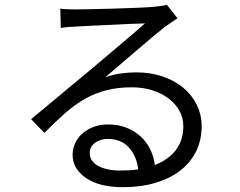

<svg xmlns="http://www.w3.org/2000/svg" viewBox="-20 -739 996 796"><path d="M477 -32Q497 -32 516.5 -33Q536 -34 553 -37Q546 -94 513.5 -128.5Q481 -163 427 -163Q395 -163 373.5 -146.5Q352 -130 352 -105Q352 -70 387.5 -51Q423 -32 477 -32ZM716 -663Q703 -655 688.5 -645Q674 -635 663 -627Q646 -614 615.5 -588.5Q585 -563 550 -533Q515 -503 479.5 -472.5Q444 -442 417 -419Q449 -430 481 -434.5Q513 -439 545 -439Q604 -439 654 -422Q704 -405 740 -375Q776 -345 796 -304Q816 -263 816 -215Q816 -158 793 -111.5Q770 -65 727.5 -32Q685 1 624.5 19Q564 37 489 37Q392 37 336.5 -1Q281 -39 281 -98Q281 -122 291.5 -145Q302 -168 321 -185Q340 -202 367 -212.5Q394 -223 427 -223Q472 -223 506 -209Q540 -195 564.5 -172Q589 -149 603.5 -118.5Q618 -88 622 -55Q679 -77 709.5 -117.5Q740 -158 740 -216Q740 -251 723.5 -280.5Q707 -310 678 -331.5Q649 -353 610.5 -365Q572 -377 527 -377Q469 -377 421.5 -365Q374 -353 332 -329Q290 -305 249.5 -269.5Q209 -234 164 -188L109 -245Q138 -269 174 -299Q210 -329 245 -358Q280 -387 311.5 -413.5Q343 -440 364 -457Q384 -474 413.5 -499Q443 -524 474.5 -550.5Q506 -577 534.5 -601.5Q563 -626 581 -642Q563 -642 523 -640Q483 -638 438.5 -636Q394 -634 354 -632Q314 -630 296 -629Q279 -628 263 -627Q247 -626 232 -623L230 -703Q246 -701 264.5 -700.5Q283 -700 297 -700Q315 -700 361 -701Q407 -702 458.5 -703.5Q510 -705 556 -707Q602 -709 620 -711Q659 -715 672 -719Z"/></svg>

Font: Kinto Sans
Style: Regular
Weight: 400
Designer: Authors: Ryoko NISHIZUKA  (kana & ideographs); Paul D. Hunt (Latin, Greek & Cyrillic); Wenlong ZHANG  (bopomofo); Sandol
Foundry: Adobe Systems Incorporated, ookami Inc.
Version: Version 0.001